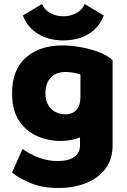

<svg xmlns="http://www.w3.org/2000/svg" viewBox="-20 -744 630 955"><path d="M271 191Q192 191 134 167.5Q76 144 40 114L92 -3Q132 25 176 41Q220 57 267 57Q323 57 350.5 35.5Q378 14 378 -19V-61Q358 -52 332.5 -47.5Q307 -43 280 -43Q220 -43 165 -67Q110 -91 75 -143Q40 -195 40 -280Q40 -397 108.5 -457.5Q177 -518 290 -518Q334 -518 383.5 -509Q433 -500 475 -483.5Q517 -467 540 -444V-21Q540 49 503.5 96.5Q467 144 406 167.5Q345 191 271 191ZM305 -175Q337 -175 358.5 -195.5Q380 -216 380 -264V-373Q368 -378 347 -382Q326 -386 307 -386Q259 -386 232.5 -358Q206 -330 206 -281Q206 -243 221 -219.5Q236 -196 258.5 -185.5Q281 -175 305 -175ZM295 -543Q222 -543 168.5 -576Q115 -609 94 -667L189 -724Q202 -694 231 -678.5Q260 -663 295 -663Q330 -663 359 -678.5Q388 -694 401 -724L496 -667Q475 -609 422 -576Q369 -543 295 -543Z"/></svg>

Font: Braah One
Style: Regular
Weight: 400
Designer: Ashish Kumar
Foundry: Ashish Kumar
Version: Version 1.001; ttfautohint (v1.8.4.7-5d5b);gftools[0.9.29]